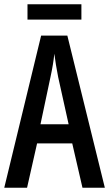

<svg xmlns="http://www.w3.org/2000/svg" viewBox="-20 -881 512 901"><path d="M367 0 319 -208H154L107 0H0L173 -714H296L472 0ZM253 -519Q247 -549 242.5 -577Q238 -605 235 -629Q230 -579 217 -520L170 -298H302ZM362 -861V-789H109V-861Z"/></svg>

Font: Noto Sans Thai ExtCond Med
Style: Regular
Weight: 500
Width: 2
Designer: Monotype Design Team
Foundry: Monotype Imaging Inc.
Version: Version 2.002; ttfautohint (v1.8.4.7-5d5b)